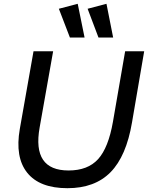

<svg xmlns="http://www.w3.org/2000/svg" viewBox="-20 -979 777 1008"><path d="M637 -710H737L673 -336Q643 -159 560.5 -75Q478 9 334 9Q188 9 123 -72Q58 -153 84 -302L156 -710H259L188 -309Q148 -84 340 -84Q441 -84 495 -143.5Q549 -203 573 -340ZM497 -782 440 -933 539 -959 574 -782ZM347 -782 289 -933 388 -959 424 -782Z"/></svg>

Font: Livvic Medium
Style: Italic
Weight: 500
Italic angle: -10°
Designer: Jacques Le Bailly, Baron von Fonthausen
Version: Version 1.001; ttfautohint (v1.8.2)